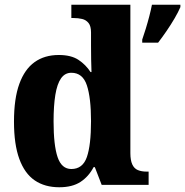

<svg xmlns="http://www.w3.org/2000/svg" viewBox="-20 -780 781 810"><path d="M230 10Q169 10 126.5 -19Q84 -48 61.5 -109.5Q39 -171 39 -267Q39 -364 61.5 -426Q84 -488 126 -518Q168 -548 228 -548Q280 -548 311 -527.5Q342 -507 362 -476H366Q365 -499 364.5 -529.5Q364 -560 364 -588V-643Q364 -670 353.5 -683Q343 -696 326.5 -700Q310 -704 289 -704H281V-760H530V-134Q530 -104 538 -86.5Q546 -69 561.5 -62.5Q577 -56 599 -56H607V0H409L380 -75H375Q354 -35 319.5 -12.5Q285 10 230 10ZM281 -67Q329 -67 346.5 -117.5Q364 -168 364 -269Q364 -367 346.5 -420Q329 -473 281 -473Q254 -473 237.5 -449.5Q221 -426 213.5 -380Q206 -334 206 -268Q206 -167 223 -117Q240 -67 281 -67ZM580 -613Q587 -633 595 -659Q603 -685 610 -712Q617 -739 621 -760H741V-750Q732 -729 716.5 -702.5Q701 -676 682.5 -649Q664 -622 647 -600H580Z"/></svg>

Font: Noto Serif Khmer SemiCondensed ExtraBold
Style: Regular
Weight: 800
Width: 4
Designer: Danh Hong and the Monotype Design Team
Foundry: Monotype Imaging Inc.
Version: Version 2.004